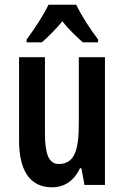

<svg xmlns="http://www.w3.org/2000/svg" viewBox="-20 -786 528 816"><path d="M304 -766H186C168 -726 125 -661 93 -618V-606H158C180 -626 216 -659 245 -696C273 -659 307 -629 332 -606H397V-618C361 -665 325 -722 304 -766ZM426 -543H315V-261C315 -148 297 -89 229 -89C188 -89 171 -131 171 -218V-543H61V-189C61 -66 104 10 201 10C254 10 295 -18 320 -71H326L339 0H426Z"/></svg>

Font: Noto Sans Gujarati ExtraCondensed SemiBold
Style: Regular
Weight: 600
Width: 2
Designer: Jelle Bosma - Monotype Design Team, Universal Thirst
Foundry: Monotype Imaging Inc.
Version: Version 2.106